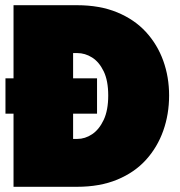

<svg xmlns="http://www.w3.org/2000/svg" viewBox="-20 -718 690 738"><path d="M1 -281V-417H353V-281ZM32 0V-698H276Q364 -698 430.5 -670.5Q497 -643 541 -595Q585 -547 607.5 -484.5Q630 -422 630 -351Q630 -279 607.5 -215.5Q585 -152 541 -103.5Q497 -55 430.5 -27.5Q364 0 276 0ZM261 -184H277Q307 -184 334 -202Q361 -220 378.5 -257Q396 -294 396 -351Q396 -408 378.5 -444Q361 -480 334 -497Q307 -514 277 -514H261Z"/></svg>

Font: Azeret Mono Thin Black
Style: Regular
Weight: 900
Version: Version 1.002